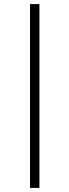

<svg xmlns="http://www.w3.org/2000/svg" viewBox="-20 -720 340 940"><path d="M127 -700H173V200H127Z"/></svg>

Font: PT Root UI Web Light
Style: Regular
Weight: 300
Designer: Vitaly Kuzmin
Foundry: ParaType Ltd.
Version: Version 1.000W